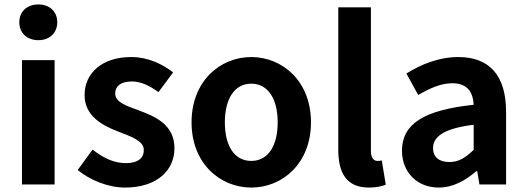

<svg xmlns="http://www.w3.org/2000/svg" viewBox="-20 -831 2371 865"><path d="M79 0H226V-560H79ZM153 -650C203 -650 238 -682 238 -731C238 -779 203 -811 153 -811C102 -811 67 -779 67 -731C67 -682 102 -650 153 -650Z M543 14C689 14 766 -65 766 -163C766 -267 684 -304 610 -332C551 -354 499 -369 499 -410C499 -442 523 -464 574 -464C615 -464 654 -445 694 -416L760 -505C714 -540 651 -574 570 -574C442 -574 361 -503 361 -403C361 -309 440 -266 511 -239C570 -216 628 -197 628 -155C628 -120 603 -96 547 -96C495 -96 447 -118 397 -157L330 -65C386 -19 468 14 543 14Z M1112 14C1252 14 1381 -94 1381 -280C1381 -466 1252 -574 1112 -574C972 -574 843 -466 843 -280C843 -94 972 14 1112 14ZM1112 -106C1036 -106 993 -174 993 -280C993 -385 1036 -454 1112 -454C1188 -454 1231 -385 1231 -280C1231 -174 1188 -106 1112 -106Z M1642 14C1677 14 1701 8 1718 1L1700 -108C1690 -106 1686 -106 1680 -106C1666 -106 1651 -117 1651 -151V-798H1504V-157C1504 -53 1540 14 1642 14Z M1957 14C2021 14 2077 -18 2126 -60H2130L2140 0H2260V-327C2260 -489 2187 -574 2045 -574C1957 -574 1877 -541 1811 -500L1864 -403C1916 -433 1966 -456 2018 -456C2087 -456 2111 -414 2114 -359C1888 -335 1791 -272 1791 -152C1791 -57 1857 14 1957 14ZM2005 -101C1962 -101 1931 -120 1931 -164C1931 -214 1977 -252 2114 -269V-156C2078 -121 2047 -101 2005 -101Z"/></svg>

Font: Source Han Sans CN
Style: Bold
Weight: 700
Designer: Ryoko NISHIZUKA 西塚涼子 (kana, bopomofo & ideographs); Paul D. Hunt (Latin, Greek & Cyrillic); Sandoll Communications 산돌커뮤니
Foundry: Adobe
Version: Version 2.001;hotconv 1.0.107;makeotfexe 2.5.65593